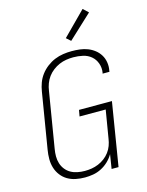

<svg xmlns="http://www.w3.org/2000/svg" viewBox="-141 -1055 882 1149"><g transform="rotate(-15 300.0 -481.0)"><path d="M240 8Q211 8 183.5 2.5Q156 -3 133 -16.5Q110 -30 93.5 -51.5Q77 -73 69 -99Q61 -125 61 -153.5Q61 -182 66 -211L123 -556Q127 -582 136.5 -608Q146 -634 163 -656.5Q180 -679 203 -696.5Q226 -714 251.5 -724.5Q277 -735 304 -739Q331 -743 357 -743Q383 -743 408 -740Q433 -737 456 -728Q479 -719 498 -704Q517 -689 529.5 -668.5Q542 -648 546 -622.5Q550 -597 545 -572Q545 -570 544.5 -568.5Q544 -567 544 -565H502Q502 -566 502 -567.5Q502 -569 503 -570Q508 -600 498 -628Q488 -656 466.5 -674Q445 -692 416 -698.5Q387 -705 357 -705Q335 -705 313 -701.5Q291 -698 270 -689Q249 -680 230 -665.5Q211 -651 197.5 -632.5Q184 -614 176 -592.5Q168 -571 165 -549L108 -204Q104 -181 104 -158.5Q104 -136 110.5 -115Q117 -94 130.5 -77Q144 -60 162.5 -49.5Q181 -39 203.5 -34.5Q226 -30 249 -30Q249 -30 249 -30Q249 -30 249 -30Q249 -30 249 -30Q249 -30 249 -30Q271 -30 292 -33.5Q313 -37 333.5 -45.5Q354 -54 372 -67.5Q390 -81 403.5 -99Q417 -117 424.5 -137.5Q432 -158 435 -179L464 -353H302L309 -392H513L449 0H406L420 -88Q406 -64 386 -45Q366 -26 341.5 -13.5Q317 -1 291 3.5Q265 8 240 8ZM371 -803 344 -827 486 -970 518 -940Z"/></g></svg>

Font: Iosevka Curly XLtExObl
Style: Regular
Weight: 200
Width: 7
Italic angle: -9°
Monospace: yes
Designer: Belleve Invis
Foundry: Belleve Invis
Version: Version 11.0.1; ttfautohint (v1.8.3)